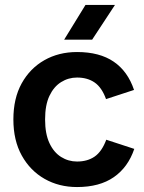

<svg xmlns="http://www.w3.org/2000/svg" viewBox="-20 -743 581 775"><path d="M291 12Q218 12 160 -21Q102 -54 68 -115Q34 -176 34 -261Q34 -346 67.5 -406.5Q101 -467 159 -500Q217 -533 291 -533Q382 -533 439 -494Q496 -455 521 -380L408 -343Q391 -390 362 -410Q333 -430 291 -430Q256 -430 226.5 -411.5Q197 -393 179.5 -356Q162 -319 162 -261Q162 -203 179.5 -165.5Q197 -128 226.5 -109.5Q256 -91 291 -91Q333 -91 362 -111Q391 -131 409 -179L522 -142Q497 -68 439.5 -28Q382 12 291 12ZM325 -723H444L352 -583H239Z"/></svg>

Font: TikTok Sans 24pt SemiBold
Style: Regular
Weight: 600
Version: Version 4.000